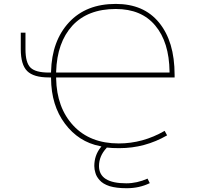

<svg xmlns="http://www.w3.org/2000/svg" viewBox="-20 -783 1040 997"><path d="M639.6 194.3Q637.7 194.3 635.7 194.3Q585 194.3 548.8 183.6Q513.7 171.9 497.1 152.3Q480.5 133.8 475.6 115.2Q469.7 96.7 469.7 79.1Q469.7 24.4 502 -16.6L506.8 -22.5L499 -24.4Q443.4 -35.2 397.9 -64.5Q352.5 -93.8 317.4 -140.6Q246.1 -235.4 245.1 -376V-380.9H233.4Q154.3 -380.9 121.1 -414.1Q87.9 -447.3 87.9 -527.3V-613.3H112.3V-527.3Q112.3 -457 138.7 -431.6Q165 -406.2 233.4 -406.2H245.1V-411.1Q247.1 -491.2 270.5 -555.2Q293.9 -619.1 338.4 -667Q382.8 -714.8 443.4 -738.8Q503.9 -762.7 581.1 -762.7Q653.3 -762.7 709.5 -738.8Q765.6 -714.8 805.7 -666Q845.7 -617.2 866.2 -549.8Q886.7 -481.4 886.7 -393.6V-380.9H271.5V-376Q274.4 -223.6 360.8 -130.9Q447.3 -38.1 596.7 -38.1Q721.7 -38.1 835 -103.5L847.7 -80.1Q732.4 -13.7 600.6 -13.7Q598.6 -13.7 596.7 -13.7Q560.5 -13.7 537.1 -16.6H534.2L533.2 -14.6Q494.1 27.3 494.1 79.1Q494.1 168.9 635.7 168.9Q691.4 168.9 746.1 144.5L757.8 168Q703.1 194.3 639.6 194.3ZM581.1 -736.3Q435.5 -736.3 355.5 -649.4Q276.4 -562.5 271.5 -411.1V-406.2H860.4V-411.1Q858.4 -564.5 786.1 -650.4Q714.8 -736.3 581.1 -736.3Z"/></svg>

Font: Mgen+ 1m thin
Style: Regular
Weight: 100
Designer: [Source Han Sans]
Ryoko NISHIZUKA  (kana & ideographs); Paul D. Hunt (Latin, Greek & Cyrillic); Wenlong ZHANG  (bopomofo
Version: Version 1.059.20150602